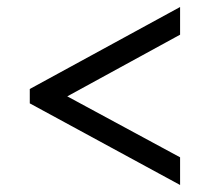

<svg xmlns="http://www.w3.org/2000/svg" viewBox="-20 -632 599 548"><path d="M494 -104 65 -337V-378L494 -612V-533L172 -357L494 -183Z"/></svg>

Font: Noto Naskh Arabic
Style: Bold
Weight: 700
Designer: Monotype Design Team, David Williams, Mohamad Dakak and Nizar Qandah
Foundry: Monotype Imaging Inc.
Version: Version 2.016